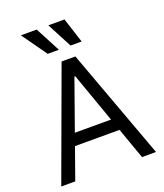

<svg xmlns="http://www.w3.org/2000/svg" viewBox="-170 -1078 1017 1190"><g transform="rotate(-20 338.0 -483.0)"><path d="M117.9 0 191.1 -206H485.1L558.2 0H650.6L383.5 -727.3H292.6L25.6 0ZM110.8 -965.9 228 -801.1H301.8L215.2 -965.9ZM218.8 -284.1 335.2 -612.2H340.9L457.4 -284.1ZM291.9 -965.9 378.6 -801.1H451.7L398.4 -965.9Z"/></g></svg>

Font: Margiela Sans
Style: Regular
Weight: 400
Designer: Stefan Endress, Andreas Faust
Version: Version 1.100;FEAKit 1.0